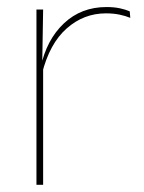

<svg xmlns="http://www.w3.org/2000/svg" viewBox="-20 -512 400 532"><path d="M96.5 -308.5 87 -320.5 92.5 -325Q109 -402 157 -447.2Q205 -492.5 275 -492.5Q296 -492.5 312.2 -489Q328.5 -485.5 339.5 -480.5L341 -462.5Q328 -468 311 -471.5Q294 -475 273.5 -475Q212 -475 164.8 -433.2Q117.5 -391.5 96.5 -308.5ZM81 0V-485.5H99.5L97 -335L99.5 -332.5V0Z"/></svg>

Font: Anek Gujarati Medium Thin
Style: Regular
Weight: 250
Version: Version 1.003